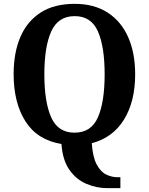

<svg xmlns="http://www.w3.org/2000/svg" viewBox="-20 -745 776 1000"><path d="M539 235Q483 235 430 212.5Q377 190 341.5 139.5Q306 89 300 5Q174 -16 112.5 -113Q51 -210 51 -359Q51 -470 86 -552Q121 -634 191.5 -679.5Q262 -725 369 -725Q470 -725 540.5 -679.5Q611 -634 647.5 -551.5Q684 -469 684 -358Q684 -217 626 -122.5Q568 -28 458 1Q463 73 483.5 111.5Q504 150 533 164Q562 178 592 178H607V235ZM368 -54Q455 -54 490 -134Q525 -214 525 -358Q525 -502 490 -581.5Q455 -661 369 -661Q283 -661 247 -581.5Q211 -502 211 -358Q211 -214 246.5 -134Q282 -54 368 -54Z"/></svg>

Font: Noto Serif Devanagari SemiCondensed
Style: Bold
Weight: 700
Width: 4
Designer: Universal Thirst, Indian Type Foundry and the Monotype Design Team
Foundry: Monotype Imaging Inc.
Version: Version 2.004; ttfautohint (v1.8.4.7-5d5b)